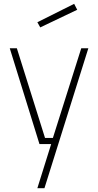

<svg xmlns="http://www.w3.org/2000/svg" viewBox="-20 -752 511 1002"><path d="M175 230 247 0H186L31 -500H68L215 -32H256L404 -500H441L212 230ZM190 -609 175 -636 367 -732 383 -701Z"/></svg>

Font: Cairo Play ExtraLight
Style: Regular
Weight: 250
Version: Version 3.119